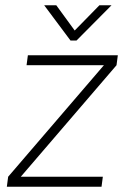

<svg xmlns="http://www.w3.org/2000/svg" viewBox="-20 -710 468 730"><path d="M248 -556 148 -690H194L264 -594L358 -690H404L271 -556ZM59 -38H371L366 0H6L11 -38L375 -462H81L86 -500H428L423 -462Z"/></svg>

Font: Haskoy ExtraLight
Style: Italic
Weight: 200
Designer: Ertekin Erdin
Foundry: Ertekin Erdin
Version: Version 2.000; ttfautohint (v1.8.4.7-5d5b)